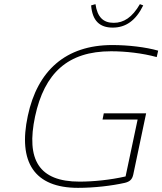

<svg xmlns="http://www.w3.org/2000/svg" viewBox="-20 -896 782 925"><path d="M735 -621 742 -652C682 -669 598 -679 521 -679C296 -679 160 -555 114 -338C66 -115 145 9 356 9C435 9 518 -1 581 -15C606 -21 617 -32 622 -55L684 -350H480L474 -320H643L585 -46C511 -29 429 -21 363 -21C167 -21 105 -127 149 -335C194 -544 307 -649 515 -649C584 -649 666 -640 735 -621ZM419 -870 440 -876C449 -814 477 -786 528 -786C576 -786 617 -812 654 -876L670 -870C634 -796 585 -763 523 -763C460 -763 425 -796 419 -870Z"/></svg>

Font: LT Wave Text Thin Italic
Style: Regular
Weight: 100
Designer: Daniel Lyons
Version: Version 2.5 (Glyphs App)